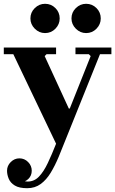

<svg xmlns="http://www.w3.org/2000/svg" viewBox="-38 -730 606 1010"><path d="M257 26 32 -445H-18V-480H257V-445H207L197 -435L324 -159H329L439 -435L429 -445H359V-480H548V-445H488L309 0ZM105 260Q63 260 40 246Q17 232 8 210.5Q-1 189 -1 168Q-1 142 18.5 122.5Q38 103 64 103Q91 103 110 122.5Q129 142 129 168Q129 194 111 211.5Q93 229 64 229Q45 229 36 218.5Q27 208 24 194Q21 180 21 168H51Q51 183 57.5 196Q64 209 77 217Q90 225 108 225Q142 225 167 199Q192 173 213.5 127.5Q235 82 257 26L309 0Q290 49 270.5 95.5Q251 142 228.5 179Q206 216 176 238Q146 260 105 260ZM415 -556Q384 -556 361 -579Q338 -602 338 -633Q338 -665 361 -687.5Q384 -710 415 -710Q447 -710 469.5 -687.5Q492 -665 492 -633Q492 -602 469.5 -579Q447 -556 415 -556ZM199 -556Q168 -556 145 -579Q122 -602 122 -633Q122 -665 145 -687.5Q168 -710 199 -710Q231 -710 253.5 -687.5Q276 -665 276 -633Q276 -602 253.5 -579Q231 -556 199 -556Z"/></svg>

Font: Brygada 1918
Style: Bold
Weight: 700
Designer: Mateusz Machalski | Borys Kosmynka | Przemek Hoffer
Foundry: NIEPODLEGLA 2018
Version: Version 3.006